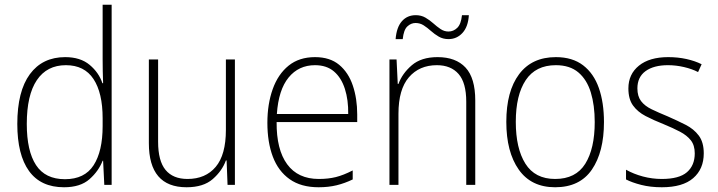

<svg xmlns="http://www.w3.org/2000/svg" viewBox="-20 -873 3031 810"><path d="M250 -83Q152 -83 102.5 -151.5Q53 -220 53 -350Q53 -488 106 -560Q159 -632 255 -632Q319 -632 358 -599.5Q397 -567 412 -522H415Q413 -574 413 -623V-853H451V-93H420L415 -195H413Q396 -151 357.5 -117Q319 -83 250 -83ZM254 -117Q337 -117 375 -176Q413 -235 413 -341V-374Q413 -481 374.5 -539.5Q336 -598 258 -598Q178 -598 135.5 -535Q93 -472 93 -350Q93 -236 132 -176.5Q171 -117 254 -117Z M971 -622V-93H940L936 -196H933Q917 -152 877.5 -117.5Q838 -83 767 -83Q608 -83 608 -269V-622H647V-275Q647 -194 678.5 -156Q710 -118 771 -118Q847 -118 890 -169Q933 -220 933 -325V-622Z M1309 -632Q1372 -632 1411 -599.5Q1450 -567 1468.5 -512Q1487 -457 1487 -390V-358H1147Q1146 -242 1191.5 -180Q1237 -118 1325 -118Q1365 -118 1397 -126Q1429 -134 1468 -154V-116Q1435 -100 1400.5 -91.5Q1366 -83 1324 -83Q1250 -83 1202 -117Q1154 -151 1131 -212Q1108 -273 1108 -355Q1108 -434 1130.5 -497Q1153 -560 1197.5 -596Q1242 -632 1309 -632ZM1309 -598Q1240 -598 1197.5 -546Q1155 -494 1148 -392H1449Q1450 -451 1435 -498Q1420 -545 1389 -571.5Q1358 -598 1309 -598Z M1826 -632Q1903 -632 1944 -588Q1985 -544 1985 -449V-93H1947V-444Q1947 -524 1914.5 -561Q1882 -598 1823 -598Q1749 -598 1705 -547Q1661 -496 1661 -393V-93H1623V-622H1653L1658 -519H1661Q1677 -563 1717 -597.5Q1757 -632 1826 -632ZM1649 -708Q1653 -758 1675.5 -783.5Q1698 -809 1734 -809Q1757 -809 1775 -798.5Q1793 -788 1808 -774.5Q1823 -761 1838.5 -750.5Q1854 -740 1872 -740Q1893 -740 1909 -755.5Q1925 -771 1929 -809H1958Q1955 -760 1931 -734Q1907 -708 1872 -708Q1849 -708 1831 -718.5Q1813 -729 1798 -742.5Q1783 -756 1767.5 -766Q1752 -776 1733 -776Q1714 -776 1698.5 -761.5Q1683 -747 1679 -708Z M2528 -358Q2528 -232 2477 -157.5Q2426 -83 2322 -83Q2221 -83 2168.5 -157.5Q2116 -232 2116 -359Q2116 -488 2170 -560Q2224 -632 2325 -632Q2395 -632 2440 -597.5Q2485 -563 2506.5 -501.5Q2528 -440 2528 -358ZM2156 -359Q2156 -247 2196.5 -182.5Q2237 -118 2322 -118Q2409 -118 2449 -182Q2489 -246 2489 -358Q2489 -429 2472.5 -483Q2456 -537 2420 -567.5Q2384 -598 2325 -598Q2240 -598 2198 -535Q2156 -472 2156 -359Z M2949 -226Q2949 -160 2904.5 -121.5Q2860 -83 2772 -83Q2724 -83 2685 -93Q2646 -103 2621 -116V-157Q2653 -139 2692 -128.5Q2731 -118 2772 -118Q2845 -118 2878 -146.5Q2911 -175 2911 -226Q2911 -260 2894.5 -281Q2878 -302 2848.5 -317.5Q2819 -333 2780 -349Q2737 -366 2703.5 -383.5Q2670 -401 2650.5 -428Q2631 -455 2631 -500Q2631 -560 2675.5 -596Q2720 -632 2799 -632Q2840 -632 2876 -624Q2912 -616 2940 -602L2925 -569Q2900 -582 2866 -590Q2832 -598 2798 -598Q2738 -598 2703.5 -573Q2669 -548 2669 -500Q2669 -467 2684.5 -446.5Q2700 -426 2729 -412Q2758 -398 2797 -382Q2838 -364 2872.5 -346.5Q2907 -329 2928 -301Q2949 -273 2949 -226Z"/></svg>

Font: Noto Sans Telugu UI SemiCondensed ExtraLight
Style: Regular
Weight: 200
Width: 4
Designer: Jelle Bosma - Monotype Design Team
Foundry: Monotype Imaging Inc.
Version: Version 2.005; ttfautohint (v1.8.4.7-5d5b)